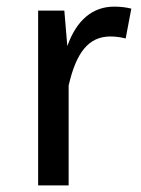

<svg xmlns="http://www.w3.org/2000/svg" viewBox="-20 -559 426 579"><path d="M324 -539C260 -539 211 -499 183 -420L174 -527H95V0H187V-301C210 -402 248 -449 313 -449C328 -449 343 -447 359 -443L376 -533C360 -537 343 -539 324 -539Z"/></svg>

Font: Fira Sans
Style: Regular
Weight: 400
Designer: Carrois Corporate & Edenspiekermann AG
Foundry: Carrois Corporate GbR & Edenspiekermann AG
Version: Version 4.203